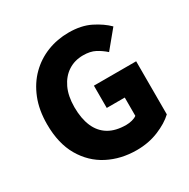

<svg xmlns="http://www.w3.org/2000/svg" viewBox="-171 -917 1075 1090"><g transform="rotate(-30 366.5 -372.0)"><path d="M421 14Q318 14 234.5 -29Q151 -72 101.5 -157Q52 -242 52 -368Q52 -461 81 -533.5Q110 -606 160.5 -656Q211 -706 277 -732Q343 -758 418 -758Q500 -758 559 -728.5Q618 -699 656 -661L562 -547Q534 -572 502.5 -588.5Q471 -605 424 -605Q369 -605 326.5 -577.5Q284 -550 259.5 -498.5Q235 -447 235 -374Q235 -300 257.5 -247.5Q280 -195 325.5 -167.5Q371 -140 440 -140Q460 -140 479 -145Q498 -150 510 -159V-279H392V-425H669V-77Q630 -40 564.5 -13Q499 14 421 14Z"/></g></svg>

Font: Noto Sans JP Thin Black
Style: Regular
Weight: 900
Version: Version 2.004-H2;hotconv 1.0.118;makeotfexe 2.5.65603